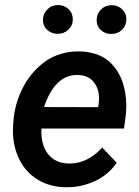

<svg xmlns="http://www.w3.org/2000/svg" viewBox="-20 -746 561 775"><path d="M214.4 -725.6Q239.3 -725.6 256.6 -709.2Q273.9 -692.9 273.9 -668.5Q273.9 -643.1 256.1 -626.2Q238.3 -609.4 212.9 -609.4Q188 -609.4 170.7 -625.2Q153.3 -641.1 153.3 -665.5Q153.8 -690.9 171.1 -708.3Q188.5 -725.6 214.4 -725.6ZM430.7 -725.1Q455.1 -725.1 472.7 -709Q490.2 -692.9 490.2 -668.9Q490.2 -643.1 472.7 -626Q455.1 -608.9 429.2 -608.9Q404.3 -608.9 387.2 -624.5Q370.1 -640.1 370.1 -664.1Q370.1 -689.9 387.5 -707.5Q404.8 -725.1 430.7 -725.1ZM451.2 -88.9Q418 -41 364.3 -15.6Q310.5 9.8 250 9.8Q182.6 9.8 133.3 -20.3Q84 -50.3 58.1 -102.3Q32.2 -154.3 32.2 -218.8Q32.2 -226.6 33.2 -244.1L34.7 -264.6Q42 -336.9 76.4 -399.7Q110.8 -462.4 167 -501Q194.3 -519.5 227.8 -529.1Q261.2 -538.6 295.9 -538.6Q332 -538.6 364.3 -528.6Q396.5 -518.6 418.5 -499.5Q454.1 -468.8 471.9 -421.9Q489.7 -375 489.7 -318.8Q489.7 -300.8 487.3 -277.3L480.5 -227.1H147.5Q147 -222.2 147 -212.4Q147 -177.2 159.4 -148.4Q171.9 -119.6 197.3 -102.8Q222.7 -85.9 260.3 -85.9Q333.5 -85.9 392.6 -150.4ZM157.7 -314 376 -313.5 377.9 -323.7Q379.9 -339.4 379.9 -347.2Q379.9 -389.2 357.2 -416.3Q334.5 -443.4 291 -443.4Q201.7 -443.4 157.7 -314Z"/></svg>

Font: Mardoto Medium
Style: Italic
Weight: 500
Italic angle: -12°
Designer: Christian Robertson, Vahan Hovhannisyan
Foundry: Google
Version: Version 1.000